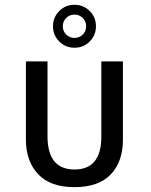

<svg xmlns="http://www.w3.org/2000/svg" viewBox="-20 -769 633 803"><path d="M291.5 13.7Q189.9 13.7 139.2 -40.8Q88.4 -95.2 88.4 -184.6V-512.2H178.7V-199.2Q178.7 -60.1 291.5 -60.1Q403.8 -60.1 403.8 -197.3V-512.2H494.1V-184.6Q494.1 -93.3 443.4 -39.8Q392.6 13.7 291.5 13.7ZM291.5 -569.3Q253.9 -569.3 227.8 -595.5Q201.7 -621.6 201.7 -659.2Q201.7 -696.8 227.8 -722.9Q253.9 -749 291.5 -749Q329.1 -749 355.2 -722.9Q381.3 -696.8 381.3 -659.2Q381.3 -621.6 355.2 -595.5Q329.1 -569.3 291.5 -569.3ZM291.5 -610.4Q312 -610.4 326.2 -624.5Q340.3 -638.7 340.3 -659.2Q340.3 -679.7 326.2 -693.8Q312 -708 291.5 -708Q271 -708 256.8 -693.8Q242.7 -679.7 242.7 -659.2Q242.7 -638.7 256.8 -624.5Q271 -610.4 291.5 -610.4Z"/></svg>

Font: Cadman
Style: Regular
Weight: 400
Designer: Paul James MIller
Foundry: High-Logic / Made with FontCreator
Version: Version 2.114;March 28, 2021;FontCreator 13.0.0.2683 64-bit